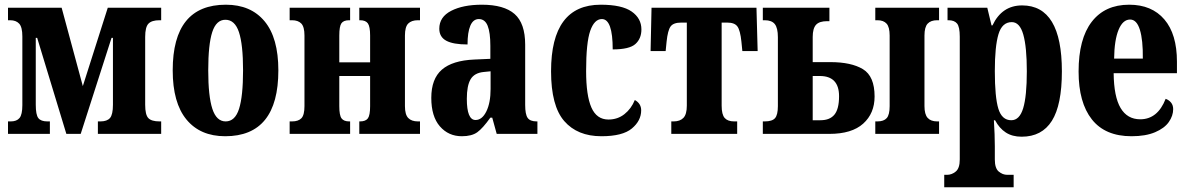

<svg xmlns="http://www.w3.org/2000/svg" viewBox="-20 -569 5054 816"><path d="M14 -53H26Q51 -53 63 -67.5Q75 -82 75 -122V-414Q75 -454 61.5 -468.5Q48 -483 23 -483H14V-536H242L332 -203L438 -536H665V-483H658Q625 -483 611 -468.5Q597 -454 597 -412V-124Q597 -81 610.5 -67Q624 -53 658 -53H665V0H396V-53H407Q435 -53 447.5 -67.5Q460 -82 460 -124V-408H454L323 0H262L138 -408H132V-124Q132 -81 143 -67Q154 -53 181 -53H192V0H14Z M714 -270Q714 -549 940 -549Q1046 -549 1104.5 -478.5Q1163 -408 1163 -270Q1163 10 937 10Q831 10 772.5 -61Q714 -132 714 -270ZM1013 -270Q1013 -380 995.5 -432.5Q978 -485 938 -485Q899 -485 882 -432.5Q865 -380 865 -270Q865 -160 882.5 -106.5Q900 -53 939 -53Q979 -53 996 -106.5Q1013 -160 1013 -270Z M1211 -53H1221Q1248 -53 1261 -66.5Q1274 -80 1274 -118V-418Q1274 -455 1260.5 -469Q1247 -483 1221 -483H1211V-536H1468V-483H1464Q1440 -483 1431 -470Q1422 -457 1422 -418V-304H1553V-418Q1553 -456 1543.5 -469.5Q1534 -483 1510 -483H1507V-536H1765V-483H1756Q1729 -483 1715 -469Q1701 -455 1701 -418V-118Q1701 -82 1715 -67.5Q1729 -53 1756 -53H1765V0H1507V-53H1510Q1534 -53 1543.5 -66Q1553 -79 1553 -118V-246H1422V-118Q1422 -79 1431.5 -66Q1441 -53 1464 -53H1468V0H1211Z M1813 -153Q1813 -234 1858 -273Q1903 -312 1996 -316L2064 -319V-374Q2064 -431 2052.5 -459.5Q2041 -488 2015 -488Q1991 -488 1979 -460Q1967 -432 1967 -380Q1906 -380 1876.5 -396Q1847 -412 1847 -447Q1847 -497 1897.5 -523Q1948 -549 2028 -549Q2122 -549 2167 -509.5Q2212 -470 2212 -379V-123Q2212 -83 2222.5 -68Q2233 -53 2261 -53H2264V0H2091L2072 -69H2064Q2032 -24 2008.5 -7Q1985 10 1943 10Q1886 10 1849.5 -32Q1813 -74 1813 -153ZM2065 -191V-266L2035 -263Q1996 -259 1980 -232Q1964 -205 1964 -149Q1964 -59 2001 -59Q2029 -59 2047 -95.5Q2065 -132 2065 -191Z M2322 -266Q2322 -549 2533 -549Q2623 -549 2664.5 -520Q2706 -491 2706 -444Q2706 -405 2680.5 -382Q2655 -359 2584 -359Q2584 -488 2538 -488Q2506 -488 2488.5 -438Q2471 -388 2471 -267Q2471 -163 2493.5 -112Q2516 -61 2566 -61Q2605 -61 2634 -84Q2663 -107 2678 -144Q2705 -129 2705 -100Q2705 -56 2665.5 -23Q2626 10 2536 10Q2434 10 2378 -54.5Q2322 -119 2322 -266Z M2833 -53H2843Q2870 -53 2884.5 -68Q2899 -83 2899 -120V-473H2875Q2842 -473 2830 -456.5Q2818 -440 2813 -392L2809 -352H2745L2749 -536H3195L3200 -352H3135L3131 -392Q3126 -440 3114 -456.5Q3102 -473 3071 -473H3047V-120Q3047 -82 3060 -67.5Q3073 -53 3100 -53H3113V0H2833Z M3222 -53H3230Q3262 -53 3274 -67Q3286 -81 3286 -118V-411Q3286 -450 3273 -466.5Q3260 -483 3230 -483H3222V-536H3505V-479H3495Q3462 -479 3448 -463.5Q3434 -448 3434 -412V-305H3509Q3598 -305 3647.5 -275Q3697 -245 3697 -159Q3697 -87 3648.5 -43.5Q3600 0 3505 0H3222ZM3700 -53H3709Q3736 -53 3748.5 -67Q3761 -81 3761 -118V-418Q3761 -454 3748 -468.5Q3735 -483 3709 -483H3700V-536H3971V-483H3963Q3936 -483 3922.5 -468.5Q3909 -454 3909 -418V-118Q3909 -83 3922.5 -68Q3936 -53 3963 -53H3971V0H3700ZM3467 -58Q3507 -58 3526.5 -82Q3546 -106 3546 -160Q3546 -246 3464 -246H3434V-58Z M3993 174H4005Q4025 174 4042 160Q4059 146 4059 109V-413Q4059 -455 4047.5 -469Q4036 -483 4011 -483H4007V-536H4176L4194 -461H4198Q4238 -546 4324 -546Q4493 -546 4493 -266Q4493 -123 4450.5 -55.5Q4408 12 4322 12Q4282 12 4254.5 -6Q4227 -24 4209 -58H4204Q4208 4 4208 53V109Q4208 146 4224.5 160Q4241 174 4261 174H4288V227H3993ZM4344 -266Q4344 -369 4329 -422Q4314 -475 4280 -475Q4239 -475 4223.5 -423.5Q4208 -372 4208 -267Q4208 -156 4223 -107Q4238 -58 4278 -58Q4313 -58 4328.5 -109Q4344 -160 4344 -266Z M4564 -265Q4564 -404 4620 -476.5Q4676 -549 4779 -549Q4875 -549 4928.5 -486.5Q4982 -424 4982 -307V-258H4713Q4714 -158 4742.5 -110Q4771 -62 4826 -62Q4900 -62 4934 -149Q4948 -144 4957 -133Q4966 -122 4966 -105Q4966 -77 4947.5 -50.5Q4929 -24 4889 -7Q4849 10 4789 10Q4677 10 4620.5 -61.5Q4564 -133 4564 -265ZM4837 -320Q4838 -399 4824.5 -442.5Q4811 -486 4783 -486Q4752 -486 4734 -442.5Q4716 -399 4715 -320Z"/></svg>

Font: Noto Serif CondExtraBold
Style: Regular
Weight: 800
Width: 3
Designer: Monotype Design Team
Foundry: Monotype Imaging Inc.
Version: Version 1.001